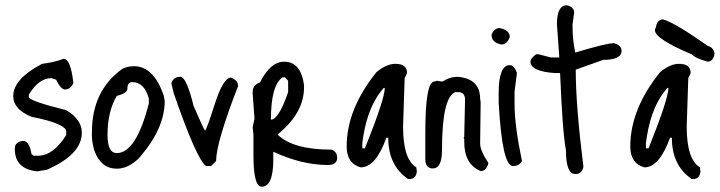

<svg xmlns="http://www.w3.org/2000/svg" viewBox="-20 -627 2718 725"><path d="M220 -405Q247 -405 257 -314Q247 -289 224 -289Q208 -292 192 -326L174 -332Q127 -332 89 -270V-261Q89 -246 230 -211Q289 -176 289 -126Q289 -44 157 14L120 20Q36 11 36 -64V-67Q36 -91 67 -95Q91 -95 99 -45L107 -39H124Q181 -39 230 -117V-130Q230 -160 99 -186Q30 -214 30 -264Q30 -329 139 -386Q187 -392 220 -405Z M486 -377Q560 -377 598 -267L602 -246Q602 -139 502 -27Q462 10 421 10Q361 10 336 -59Q327 -91 327 -115V-127Q327 -285 442 -367Q462 -377 486 -377ZM386 -117Q386 -49 421 -49Q494 -49 542 -236V-255Q525 -317 479 -317Q461 -317 461 -292Q461 -275 421 -265Q386 -206 386 -117Z M661 -337Q684 -337 711 -227Q749 -139 754 -134Q759 -134 791 -234Q823 -334 852 -334Q879 -324 879 -302Q796 -88 796 -19L777 0H758Q722 -26 636 -275L627 -312Q634 -337 661 -337Z M1053 -394Q1116 -394 1128 -306V-297Q1128 -200 1028 -119Q1086 -62 1231 -62Q1253 -55 1253 -31Q1253 -4 1218 -4Q1120 -4 1012 -54V-25Q1012 78 968 78Q937 78 937 -41V-119L934 -147L941 -179L934 -275V-279Q934 -306 962 -316Q1001 -394 1053 -394ZM1003 -175Q1032 -175 1068 -279V-322L1056 -335H1047Q1003 -305 1003 -175Z M1473 -386Q1517 -386 1517 -351L1508 -332L1502 -149Q1502 -25 1552 5L1554 20Q1551 49 1527 49H1521Q1446 -2 1446 -107H1439Q1399 5 1342 5Q1289 -10 1289 -74Q1289 -215 1402 -355Q1440 -386 1473 -386ZM1352 -114 1348 -86V-67H1358Q1433 -254 1433 -295H1429Q1371 -230 1352 -114Z M1708 -337Q1793 -330 1793 -254L1795 -241L1793 -85Q1793 -58 1824 -12V-10Q1816 19 1795 19Q1733 -7 1733 -91V-104L1730 -106L1733 -110V-112L1736 -250Q1736 -279 1711 -279H1699Q1649 -259 1649 -60Q1649 9 1614 9Q1587 9 1586 -25V-125Q1586 -319 1620 -319L1630 -322L1651 -319Q1678 -337 1708 -337Z M1867 -521Q1905 -513 1905 -487Q1895 -459 1873 -459Q1836 -466 1836 -496Q1846 -521 1867 -521ZM1905 -381Q1921 -381 1932 -352L1923 -281V-234Q1923 -152 1951 -19Q1941 0 1917 0Q1876 0 1863 -240V-275Q1863 -381 1905 -381Z M2120 -607Q2148 -601 2148 -579L2142 -535V-522Q2142 -478 2152 -429H2154Q2270 -464 2298 -464Q2327 -456 2327 -435Q2327 -401 2258 -401L2154 -364Q2154 -229 2183 3Q2177 30 2154 30H2152Q2117 30 2117 -60Q2104 -127 2095 -351H2077Q1983 -357 1983 -395Q1983 -406 2004 -422H2014L2060 -410H2092L2083 -535Q2083 -607 2120 -607Z M2544 -386Q2588 -386 2588 -351L2579 -332L2573 -149Q2573 -25 2623 5L2625 20Q2622 49 2598 49H2592Q2517 -2 2517 -107H2510Q2470 5 2413 5Q2360 -10 2360 -74Q2360 -215 2473 -355Q2511 -386 2544 -386ZM2423 -114 2419 -86V-67H2429Q2504 -254 2504 -295H2500Q2442 -230 2423 -114ZM2678 -424Q2674 -396 2653 -394Q2605 -407 2594 -421Q2453 -480 2453 -513Q2453 -519 2457 -524Q2460 -552 2483 -554Q2529 -541 2652 -454Q2676 -447 2678 -424Z"/></svg>

Font: Just Me Again Down Here
Style: Regular
Weight: 400
Designer: Kimberly Geswein
Foundry: Kimberly Geswein
Version: Version 1.002 2007